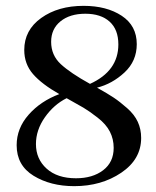

<svg xmlns="http://www.w3.org/2000/svg" viewBox="-20 -627 533 657"><path d="M312 -327Q348 -307 369 -293Q390 -279 415 -257Q440 -235 451.5 -210Q463 -185 463 -155Q463 -82 395 -36Q327 10 234 10Q153 10 95 -25.5Q37 -61 37 -130Q37 -188 78 -234.5Q119 -281 183 -305Q123 -339 93 -373.5Q63 -408 63 -456Q63 -524 121 -565.5Q179 -607 266 -607Q345 -607 396.5 -573Q448 -539 448 -476Q448 -418 406 -379Q364 -340 312 -327ZM155 -484Q155 -438 188 -407.5Q221 -377 288 -340Q385 -384 385 -475Q385 -526 355 -553Q325 -580 272 -580Q219 -580 187 -554Q155 -528 155 -484ZM240 -17Q297 -17 333 -44.5Q369 -72 369 -121Q369 -151 356 -176.5Q343 -202 314 -224.5Q285 -247 265.5 -258.5Q246 -270 208 -291Q164 -269 133.5 -225.5Q103 -182 103 -134Q103 -83 139.5 -50Q176 -17 240 -17Z"/></svg>

Font: Unna
Style: Regular
Weight: 400
Designer: Jorge de Buen U.
Foundry: Omnibus-Type
Version: Version 2.006;PS 002.006;hotconv 1.0.70;makeotf.lib2.5.58329